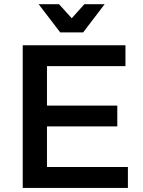

<svg xmlns="http://www.w3.org/2000/svg" viewBox="-20 -922 700 942"><path d="M607.5 0H91.5V-700H595.5V-597.5H210.5V-404H555.5V-302H210.5V-102.5H607.5ZM388 -763H275.5L169.5 -901.5H269.5L332 -832.5L394 -901.5H493.5Z"/></svg>

Font: Argentum Novus Medium
Style: Regular
Weight: 500
Designer: Julieta Ulanovsky (font) & Cristiano Sobral (main changes)
Foundry: Julieta Ulanovsky (font) & Cristiano Sobral (main changes)
Version: Version 3.00;November 27, 2020;FontCreator 13.0.0.2655 64-bi